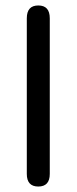

<svg xmlns="http://www.w3.org/2000/svg" viewBox="-20 -669 280 702"><path d="M120 13C148 13 162 -2.5 162 -33C162 -33 162 -602 162 -602C162 -602 162 -602 162 -602C162 -633.5 148 -649 120 -649C120 -649 120 -649 120 -649C92 -649 78 -633.5 78 -602C78 -602 78 -33 78 -33C78 -33 78 -33 78 -33C78 -2.5 92 13 120 13C120 13 120 13 120 13Z"/></svg>

Font: Jura-Fortis-Bold
Style: Bold
Weight: 500
Designer: Daniel Johnson, Alexei Vanyashin, Mirko Velimirovic
Foundry: Daniel Johnson
Version: ""